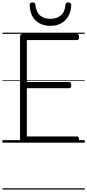

<svg xmlns="http://www.w3.org/2000/svg" viewBox="-20 -1153 705 1552"><path d="M170 0Q156 0 149 -5.5Q142 -11 142 -23V-860Q142 -870 149 -874.5Q156 -879 170 -879H602Q610 -879 614.5 -873.5Q619 -868 619 -854Q619 -840 614.5 -834.5Q610 -829 602 -829H197V-490H540Q548 -490 552 -484.5Q556 -479 556 -465Q556 -451 552 -445.5Q548 -440 540 -440H197V-50H602Q610 -50 614.5 -44.5Q619 -39 619 -25Q619 -11 614.5 -5.5Q610 0 602 0ZM387 -944Q315 -944 269 -986.5Q223 -1029 220 -1113Q219 -1122 225 -1127.5Q231 -1133 244 -1133Q256 -1133 260.5 -1128Q265 -1123 266 -1113Q272 -1056 303.5 -1028.5Q335 -1001 387 -1001Q439 -1001 471.5 -1028.5Q504 -1056 509 -1113Q510 -1123 514.5 -1128Q519 -1133 531 -1133Q544 -1133 550 -1127.5Q556 -1122 556 -1113Q554 -1058 531.5 -1020.5Q509 -983 472 -963.5Q435 -944 387 -944ZM0 369H665V379H0ZM0 -20H665V0H0ZM0 -505H665V-500H0ZM0 -889H665V-879H0Z"/></svg>

Font: Playwrite HR Lijeva Guides
Style: Regular
Weight: 400
Designer: Veronika Burian, José Scaglione
Foundry: TypeTogether
Version: Version 1.003